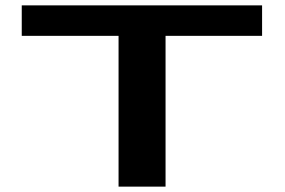

<svg xmlns="http://www.w3.org/2000/svg" viewBox="-20 -695 1062 715"><path d="M421.5 0H596.5V-561.5H956V-675H61V-561.5H421.5Z"/></svg>

Font: Anybody ExtraExpanded SemiBold
Style: Regular
Weight: 600
Width: 8
Version: Version 1.113;gftools[0.9.25]